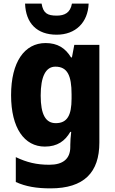

<svg xmlns="http://www.w3.org/2000/svg" viewBox="-20 -797 631 1057"><path d="M468 -777H376C367 -726 335 -711 292 -711C241 -711 218 -724 209 -777H118C122 -669 183 -606 292 -606C396 -606 464 -673 468 -777ZM231 -560C115 -560 41 -456 41 -273C41 -92 114 10 227 10C296 10 338 -21 367 -71H372C369 -47 367 -18 367 1V12C367 78 326 110 252 110C181 110 128 97 67 68V205C122 230 181 240 258 240C443 240 527 152 527 -12V-550H389L376 -481H371C340 -532 297 -560 231 -560ZM285 -430C351 -430 374 -381 374 -278V-254C374 -162 350 -119 287 -119C231 -119 204 -167 204 -271C204 -376 232 -430 285 -430Z"/></svg>

Font: Noto Sans Thai Looped SemiCondensed ExtraBold
Style: Regular
Weight: 800
Width: 4
Designer: Sasikarn Vongin, Ben Mitchell
Foundry: The Fontpad Ltd
Version: Version 1.001